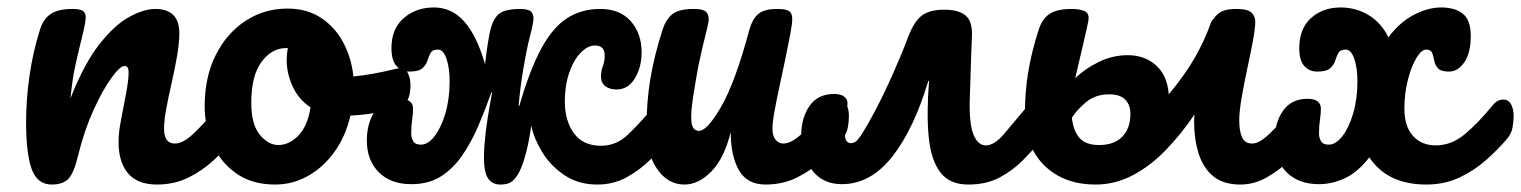

<svg xmlns="http://www.w3.org/2000/svg" viewBox="-20 -490 4080 515"><path d="M119 5Q80 5 65 -36.5Q50 -78 50 -163Q50 -223 59 -286Q68 -349 87 -410Q96 -439 116 -452.5Q136 -466 174 -466Q194 -466 202 -461Q210 -456 210 -442Q210 -435 205.5 -414Q201 -393 195 -370Q189 -346 181.5 -311.5Q174 -277 169 -226Q205 -318 246 -370.5Q287 -423 326.5 -444.5Q366 -466 396 -466Q461 -466 461 -401Q461 -375 455 -340Q449 -305 440.5 -268Q432 -231 426 -198.5Q420 -166 420 -145Q420 -105 449 -105Q471 -105 499.5 -132Q528 -159 570 -209Q578 -218 584.5 -220.5Q591 -223 597 -223Q611 -223 618 -210.5Q625 -198 625 -178Q625 -164 622 -147.5Q619 -131 606 -116Q584 -89 554 -61Q524 -33 486 -14Q448 5 401 5Q349 5 323.5 -25Q298 -55 298 -110Q298 -135 305 -170.5Q312 -206 318.5 -241Q325 -276 325 -297Q325 -313 314 -313Q302 -313 278.5 -280.5Q255 -248 230.5 -194Q206 -140 190 -75Q179 -28 164.5 -11.5Q150 5 119 5Z M718 5Q656 5 613.5 -25Q571 -55 550 -103Q529 -151 529 -205Q529 -283 558.5 -342Q588 -401 638.5 -434Q689 -467 751 -467Q804 -467 842 -441.5Q880 -416 901.5 -374.5Q923 -333 928 -285Q952 -287 982 -292.5Q1012 -298 1040 -305Q1048 -307 1054 -307Q1068 -307 1074.5 -293Q1081 -279 1081 -261Q1081 -213 1052 -204Q990 -183 920 -180Q907 -124 877 -82.5Q847 -41 806 -18Q765 5 718 5ZM726 -101Q756 -101 780.5 -126.5Q805 -152 813 -202Q781 -223 765 -258Q749 -293 749 -329Q749 -345 752 -361Q751 -361 747 -361Q709 -361 681.5 -324Q654 -287 654 -214Q654 -156 677 -128.5Q700 -101 726 -101Z M1765 -223Q1779 -223 1786 -210.5Q1793 -198 1793 -178Q1793 -164 1790 -147.5Q1787 -131 1774 -116Q1752 -89 1723.5 -61Q1695 -33 1660 -14Q1625 5 1582 5Q1531 5 1493.5 -20.5Q1456 -46 1434 -82.5Q1412 -119 1405 -153Q1393 -69 1373 -29Q1364 -12 1353.5 -3.5Q1343 5 1322 5Q1283 5 1279 -47Q1277 -68 1279.5 -101.5Q1282 -135 1288 -173Q1294 -211 1300 -242H1298Q1282 -197 1263.5 -153.5Q1245 -110 1220.5 -74Q1196 -38 1163 -17Q1130 4 1083 4Q1028 4 996 -28Q964 -60 964 -113Q964 -161 986.5 -193Q1009 -225 1052 -225Q1088 -225 1088 -198Q1088 -185 1085.5 -169Q1083 -153 1083 -132Q1083 -120 1088.5 -111Q1094 -102 1109 -102Q1128 -102 1145.5 -124.5Q1163 -147 1174.5 -185.5Q1186 -224 1186 -272Q1186 -308 1177.5 -332.5Q1169 -357 1155 -357Q1140 -357 1135 -348Q1130 -339 1126.5 -327.5Q1123 -316 1113 -307Q1103 -298 1078 -298Q1057 -298 1043.5 -313Q1030 -328 1030 -361Q1030 -413 1063 -441.5Q1096 -470 1144 -470Q1192 -470 1225.5 -432Q1259 -394 1281 -318Q1285 -353 1289.5 -380Q1294 -407 1298 -419Q1307 -447 1324 -456.5Q1341 -466 1375 -466Q1395 -466 1403 -460Q1411 -454 1411 -440Q1411 -433 1406.5 -413Q1402 -393 1396 -370Q1391 -348 1383.5 -304Q1376 -260 1371 -206H1373Q1401 -303 1432 -360Q1463 -417 1501.5 -441.5Q1540 -466 1590 -466Q1643 -466 1672 -433Q1701 -400 1701 -350Q1701 -310 1683 -280Q1665 -250 1634 -250Q1615 -250 1603.5 -259Q1592 -268 1592 -284Q1592 -299 1597 -312.5Q1602 -326 1602 -341Q1602 -368 1576 -368Q1556 -368 1537 -348Q1518 -328 1506.5 -294Q1495 -260 1495 -218Q1495 -166 1519.5 -132.5Q1544 -99 1592 -99Q1633 -99 1664.5 -129Q1696 -159 1738 -209Q1746 -218 1752.5 -220.5Q1759 -223 1765 -223Z M1816 5Q1771 5 1742.5 -37Q1714 -79 1714 -140Q1714 -217 1724.5 -279Q1735 -341 1757 -410Q1766 -438 1783.5 -452Q1801 -466 1842 -466Q1865 -466 1873 -459Q1881 -452 1881 -438Q1881 -431 1876 -411Q1871 -391 1865 -366Q1859 -341 1854 -317Q1846 -274 1840 -235.5Q1834 -197 1834 -177Q1834 -155 1839.5 -147Q1845 -139 1855 -139Q1877 -139 1914.5 -204Q1952 -269 1990 -410Q1998 -439 2014 -452.5Q2030 -466 2064 -466Q2087 -466 2096 -460.5Q2105 -455 2105 -440Q2105 -426 2099.5 -397Q2094 -368 2086.5 -332Q2079 -296 2071 -259Q2063 -222 2057.5 -192Q2052 -162 2052 -145Q2052 -125 2060.5 -115Q2069 -105 2081 -105Q2103 -105 2131.5 -132Q2160 -159 2202 -209Q2210 -218 2216.5 -220.5Q2223 -223 2229 -223Q2243 -223 2250 -210.5Q2257 -198 2257 -178Q2257 -164 2254 -147.5Q2251 -131 2238 -116Q2216 -89 2186 -61Q2156 -33 2118 -14Q2080 5 2033 5Q1984 5 1962 -33.5Q1940 -72 1940 -136Q1923 -66 1888.5 -30.5Q1854 5 1816 5Z M2766 -223Q2780 -223 2787 -210.5Q2794 -198 2794 -178Q2794 -164 2791 -147.5Q2788 -131 2775 -116Q2752 -89 2724.5 -61Q2697 -33 2661.5 -14Q2626 5 2577 5Q2527 5 2502 -28Q2477 -61 2471 -123Q2465 -185 2472 -273H2470Q2431 -143 2373 -69.5Q2315 4 2238 4Q2186 4 2157.5 -34.5Q2129 -73 2129 -126Q2129 -174 2151.5 -206Q2174 -238 2217 -238Q2236 -238 2245.5 -230Q2255 -222 2253 -208Q2250 -191 2247 -166.5Q2244 -142 2246.5 -124Q2249 -106 2263 -106Q2269 -106 2275.5 -110.5Q2282 -115 2294 -134Q2306 -153 2328 -194Q2351 -238 2375.5 -293Q2400 -348 2416 -391Q2432 -433 2453 -448.5Q2474 -464 2513 -464Q2552 -464 2570.5 -448Q2589 -432 2587 -392Q2586 -374 2585 -343Q2584 -312 2583 -278Q2582 -244 2581 -217Q2580 -154 2592 -127Q2604 -100 2624 -100Q2647 -100 2672.5 -130Q2698 -160 2739 -209Q2747 -218 2753.5 -220.5Q2760 -223 2766 -223Z M3307 5Q3261 5 3234 -17.5Q3207 -40 3195 -78.5Q3183 -117 3183 -163Q3183 -172 3184 -183Q3149 -131 3107.5 -88Q3066 -45 3018.5 -20Q2971 5 2919 5Q2860 5 2817.5 -19Q2775 -43 2752 -85Q2729 -127 2729 -181Q2729 -243 2738 -297Q2747 -351 2766 -410Q2775 -439 2795 -452.5Q2815 -466 2855 -466Q2875 -466 2887.5 -461Q2900 -456 2900 -442Q2900 -435 2895 -413.5Q2890 -392 2885 -370Q2880 -348 2874.5 -325Q2869 -302 2864 -280Q2889 -305 2926.5 -323.5Q2964 -342 3005 -342Q3050 -342 3080.5 -315Q3111 -288 3115 -237Q3159 -290 3185 -335.5Q3211 -381 3228 -429Q3230 -435 3235 -439Q3244 -453 3257.5 -459.5Q3271 -466 3296 -466Q3327 -466 3337 -456Q3347 -446 3347 -432Q3347 -414 3340.5 -379.5Q3334 -345 3325.5 -305.5Q3317 -266 3310.5 -228.5Q3304 -191 3304 -167Q3304 -139 3311.5 -122Q3319 -105 3339 -105Q3358 -105 3386 -132Q3414 -159 3456 -209Q3464 -218 3470.5 -220.5Q3477 -223 3483 -223Q3497 -223 3504 -210.5Q3511 -198 3511 -178Q3511 -164 3508 -147.5Q3505 -131 3492 -116Q3470 -89 3440.5 -61Q3411 -33 3377.5 -14Q3344 5 3307 5ZM3012 -181Q3013 -207 2999 -222Q2985 -237 2955 -237Q2918 -237 2892.5 -215.5Q2867 -194 2855 -174Q2859 -139 2875.5 -120Q2892 -101 2928 -101Q2968 -101 2989.5 -122.5Q3011 -144 3012 -181Z M3518 4Q3463 4 3431 -28Q3399 -60 3399 -113Q3399 -161 3421.5 -193Q3444 -225 3487 -225Q3523 -225 3523 -198Q3523 -185 3520.5 -169Q3518 -153 3518 -132Q3518 -120 3523.5 -111Q3529 -102 3544 -102Q3563 -102 3580.5 -124.5Q3598 -147 3609.5 -185.5Q3621 -224 3621 -272Q3621 -308 3612.5 -332.5Q3604 -357 3590 -357Q3575 -357 3570 -348Q3565 -339 3561.5 -327.5Q3558 -316 3548 -307Q3538 -298 3513 -298Q3492 -298 3478.5 -313Q3465 -328 3465 -361Q3465 -413 3496.5 -441.5Q3528 -470 3576 -470Q3617 -470 3651 -449.5Q3685 -429 3704 -390Q3735 -431 3773 -450.5Q3811 -470 3845 -470Q3883 -470 3904 -453Q3925 -436 3925 -394Q3925 -347 3907.5 -322.5Q3890 -298 3867 -298Q3845 -298 3837 -307Q3829 -316 3827 -327.5Q3825 -339 3821.5 -348Q3818 -357 3805 -357Q3793 -357 3779.5 -335Q3766 -313 3756.5 -276.5Q3747 -240 3747 -198Q3747 -151 3770 -125.5Q3793 -100 3831 -100Q3873 -100 3909 -130Q3945 -160 3985 -209Q3993 -218 3999.5 -220.5Q4006 -223 4012 -223Q4026 -223 4033 -210.5Q4040 -198 4040 -178Q4040 -164 4037 -147.5Q4034 -131 4021 -116Q3998 -89 3966.5 -61Q3935 -33 3895 -14Q3855 5 3806 5Q3701 5 3653 -68Q3621 -27 3586.5 -11.5Q3552 4 3518 4Z"/></svg>

Font: Pacifico
Style: Regular
Weight: 400
Designer: Vernon Adams
Foundry: Vernon Adams
Version: Version 3.010; ttfautohint (v1.8.4.7-5d5b)